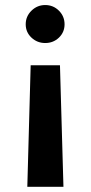

<svg xmlns="http://www.w3.org/2000/svg" viewBox="-20 -532 357 755"><path d="M233.9 -436.5Q233.9 -405.3 211.7 -384Q189.5 -362.8 157.7 -362.8Q126.5 -362.8 103.8 -384Q81.1 -405.3 81.1 -436.5Q81.1 -467.8 103.8 -490Q126.5 -512.2 157.7 -512.2Q189.5 -512.2 211.7 -490Q233.9 -467.8 233.9 -436.5ZM100.6 -275.4H215.8L229.5 202.6H87.4Z"/></svg>

Font: Estedad-FD Bold
Style: Regular
Weight: 700
Designer: Amin Abedi
Version: Version 7.3